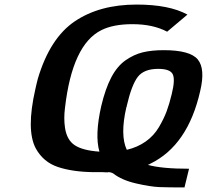

<svg xmlns="http://www.w3.org/2000/svg" viewBox="-20 -735 907 842"><path d="M135 -344Q136 -350 140 -366Q144 -382 146 -390Q199 -568 308 -641.5Q417 -715 579 -715Q722 -715 802 -671L713 -596Q651 -629 561 -629Q477 -629 425 -603Q297 -540 265 -262Q259 -216 265 -175Q273 -121 308 -98Q343 -75 416 -70Q395 -142 424 -270Q442 -346 468 -395.5Q494 -445 530.5 -470.5Q567 -496 606 -505.5Q645 -515 698 -515Q814 -515 847.5 -474Q881 -433 858 -336Q804 -97 639 -17Q638 -16 634 -14Q630 -12 628 -12Q689 5 809 5L789 87Q720 87 680 85.5Q640 84 577 69.5Q514 55 477 26Q467 20 455 20H454Q453 21 451 21Q448 21 441 20.5Q434 20 430 20H392Q299 19 234.5 -2.5Q170 -24 137 -84Q94 -164 135 -344ZM536 -269 534 -264Q506 -142 536 -78Q583 -89 619 -114.5Q655 -140 677 -177.5Q699 -215 711 -247.5Q723 -280 733 -322Q749 -386 737.5 -409.5Q726 -433 674 -433Q611 -433 584 -397.5Q557 -362 536 -271Z"/></svg>

Font: Coval
Style: ExtraBold Italic
Weight: 800
Foundry: Context Ltd
Version: Version 001.000